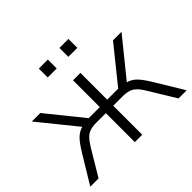

<svg xmlns="http://www.w3.org/2000/svg" viewBox="-156 -894 1100 1100"><g transform="rotate(-45 394.5 -343.5)"><path d="M4 0 107 -170Q138 -221 161 -244Q184 -267 214 -275L31 -501H100L275 -284H365V-501H425V-284H514L689 -501H758L575 -275Q605 -267 628 -244Q651 -221 682 -170L785 0H719L623 -157Q605 -188 588 -205Q571 -222 550.5 -228.5Q530 -235 499 -235H425V0H365V-235H290Q259 -235 238 -228.5Q217 -222 200.5 -205Q184 -188 165 -157L71 0ZM441 -615V-687H514V-615ZM274 -615V-687H347V-615Z"/></g></svg>

Font: Mulish Light
Style: Regular
Weight: 300
Designer: Vernon Adams
Foundry: Vernon Adams
Version: Version 3.603; ttfautohint (v1.8.3)